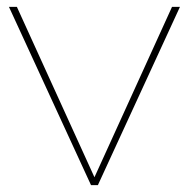

<svg xmlns="http://www.w3.org/2000/svg" viewBox="-20 -537 548 557"><path d="M244 0 6 -517H29L258 -14H250L479 -517H502L264 0Z"/></svg>

Font: Montserrat Thin Thin
Style: Regular
Weight: 250
Version: Version 9.000